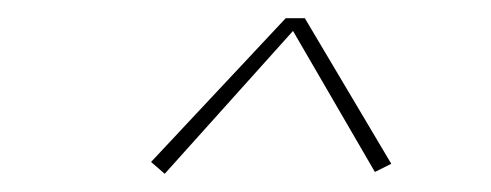

<svg xmlns="http://www.w3.org/2000/svg" viewBox="-20 -690 540 211"><path d="M161 -499 146 -512 294 -670H315L410 -510L392 -501L302 -656Z"/></svg>

Font: Iosevka Slab Thin
Style: Italic
Weight: 100
Italic angle: -9°
Monospace: yes
Designer: Belleve Invis
Foundry: Belleve Invis
Version: Version 11.1.1; ttfautohint (v1.8.3)